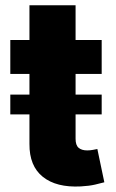

<svg xmlns="http://www.w3.org/2000/svg" viewBox="-20 -696 438 723"><path d="M18.8 -265.3V-339.8H90.9V-417.6H18.8V-545.5H90.9V-676.1H264.6V-545.5H362.9V-417.6H264.6V-339.8H362.9V-265.3H264.6V-173.3Q264.6 -149.1 276.1 -139.4Q287.6 -129.6 308.6 -129.6Q318.5 -129.6 329.7 -131.6Q340.9 -133.5 346.6 -134.9L372.9 -9.6Q360.4 -6 338.1 -0.9Q315.7 4.3 284.1 6Q192.1 10.7 141.2 -30.2Q90.2 -71 90.9 -154.1V-265.3Z"/></svg>

Font: Inter UI Extra Bold
Style: Regular
Weight: 800
Designer: Rasmus Andersson
Foundry: rsms
Version: 3.2;8d6f07862